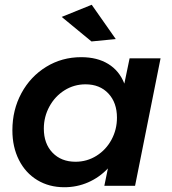

<svg xmlns="http://www.w3.org/2000/svg" viewBox="-20 -780 721 806"><path d="M32 -233Q32 -319 70 -389Q108 -459 174 -499.5Q240 -540 321 -540Q388 -540 434.5 -511.5Q481 -483 502 -429L524 -535H654L547 0H418L433 -73Q397 -35 350 -14.5Q303 6 250 6Q186 6 136.5 -24Q87 -54 59.5 -108.5Q32 -163 32 -233ZM471 -286Q471 -349 435 -387.5Q399 -426 339 -426Q291 -426 251 -401Q211 -376 187.5 -333Q164 -290 164 -240Q164 -177 200.5 -139Q237 -101 297 -101Q345 -101 385 -126Q425 -151 448 -193.5Q471 -236 471 -286ZM365 -760 466 -616 364 -606 239 -709Z"/></svg>

Font: Gontserrat Medium
Style: Italic
Weight: 500
Italic angle: -11.3°
Designer: Julieta Ulanovsky
Foundry: Julieta Ulanovsky
Version: Version 6.001